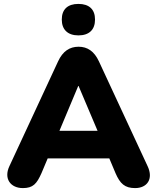

<svg xmlns="http://www.w3.org/2000/svg" viewBox="-20 -953 803 982"><path d="M381 -772C436 -772 466 -801 466 -853C466 -905 436 -933 381 -933C326 -933 296 -905 296 -853C296 -802 326 -772 381 -772ZM97 9C149 9 168 -13 192 -67L224 -143H539L571 -67C594 -14 618 9 671 9C732 9 766 -37 735 -103L486 -639C462 -691 427 -714 382 -714C336 -714 301 -691 277 -639L28 -103C-2 -39 34 9 97 9ZM382 -513 479 -284H284L380 -513Z"/></svg>

Font: Nunito Black
Style: Regular
Weight: 900
Designer: Vernon Adams
Foundry: Vernon Adams
Version: Version 3.602